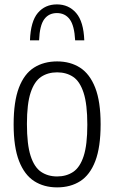

<svg xmlns="http://www.w3.org/2000/svg" viewBox="-20 -822 507 852"><path d="M233.5 9.5Q175 9.5 131.8 -18.2Q88.5 -46 64.5 -107.5Q40.5 -169 40.5 -270Q40.5 -371.5 64 -433Q87.5 -494.5 131 -522Q174.5 -549.5 233.5 -549.5Q292 -549.5 335.2 -521.8Q378.5 -494 402.5 -432.8Q426.5 -371.5 426.5 -270.5Q426.5 -169 403 -107.5Q379.5 -46 336.2 -18.2Q293 9.5 233.5 9.5ZM233.5 -39Q274.5 -39 304.8 -59.2Q335 -79.5 351.2 -129.2Q367.5 -179 367.5 -268.5Q367.5 -359.5 351 -410.2Q334.5 -461 304.5 -481Q274.5 -501 233.5 -501Q192.5 -501 162.5 -481Q132.5 -461 116 -411.2Q99.5 -361.5 99.5 -272Q99.5 -181 115.8 -130.5Q132 -80 162.2 -59.5Q192.5 -39 233.5 -39ZM113 -643Q116 -727 148 -764.8Q180 -802.5 232.5 -802.5Q285 -802.5 318 -764.2Q351 -726 354 -643H313.5Q310 -709 289.2 -736.5Q268.5 -764 232.5 -764Q196.5 -764 176.2 -736.5Q156 -709 153.5 -643Z"/></svg>

Font: Encode Sans Cnd Lt
Style: Regular
Weight: 300
Width: 3
Designer: Multiple Designers
Foundry: Impallari Type
Version: Version 3.002; ttfautohint (v1.8.3) -l 8 -r 50 -G 200 -x 14 